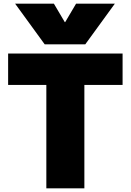

<svg xmlns="http://www.w3.org/2000/svg" viewBox="-20 -1020 708 1040"><path d="M62 -1000H272L331 -900H333L392 -1000H602L442 -780H222ZM231 0V-560H24V-730H644V-560H437V0Z"/></svg>

Font: M PLUS 2 Black
Style: Regular
Weight: 900
Designer: Coji Morishita
Foundry: UNDERFOREST DESIGN
Version: Version 1.001